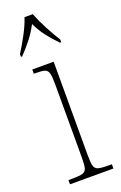

<svg xmlns="http://www.w3.org/2000/svg" viewBox="-149 -809 536 852"><g transform="rotate(-20 118.5 -383.0)"><path d="M25 0V-20H45Q77 -20 92 -24.5Q107 -29 111 -44.5Q115 -60 115 -95V-439Q115 -474 111 -490.5Q107 -507 94 -511.5Q81 -516 51 -516H42V-536H143V-95Q143 -60 147 -44.5Q151 -29 166 -24.5Q181 -20 213 -20H230V0ZM14 -619Q33 -648 55.5 -690Q78 -732 89 -766H128Q141 -732 163 -690Q185 -648 204 -619V-606H198Q167 -638 147.5 -663.5Q128 -689 110 -726Q90 -689 70 -663.5Q50 -638 20 -606H14Z"/></g></svg>

Font: Noto Serif Tamil Condensed Thin
Style: Italic
Weight: 100
Width: 3
Italic angle: -12°
Designer: Indian Type Foundry, Tom Grace, and the Monotype Design Team
Foundry: Monotype Imaging Inc.
Version: Version 2.003; ttfautohint (v1.8.4.7-5d5b)